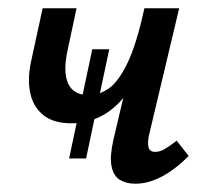

<svg xmlns="http://www.w3.org/2000/svg" viewBox="-20 -438 502 464"><path d="M153 -140Q109 -140 84.5 -160Q60 -180 53 -213.5Q46 -247 55 -289L83 -418H165L143 -315Q132 -263 145 -235.5Q158 -208 195 -208Q219 -208 242.5 -224Q266 -240 288 -285.5Q310 -331 329 -418H367Q352 -347 331 -294.5Q310 -242 283 -207.5Q256 -173 223 -156.5Q190 -140 153 -140ZM307 6Q285 6 269.5 -3.5Q254 -13 249.5 -36.5Q245 -60 254 -100L329 -418H413L340 -111Q336 -93 339 -82Q342 -71 355 -71Q366 -71 377.5 -77.5Q389 -84 407 -98L436 -61Q403 -28 370.5 -11Q338 6 307 6ZM147 -55 203 -319H244L188 -55Z"/></svg>

Font: Ysabeau Infant SemiBold
Style: Italic
Weight: 600
Italic angle: -12°
Designer: Christian Thalmann (Catharsis Fonts)
Version: Version 2.002; featfreeze: ss01,ss02,lnum